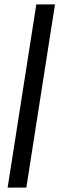

<svg xmlns="http://www.w3.org/2000/svg" viewBox="-20 -731 287 883"><path d="M232.9 -710.9 101.1 131.8H15.1L147 -710.9Z"/></svg>

Font: Roboto Condensed ExtraBold
Style: Italic
Weight: 800
Italic angle: -12°
Designer: Christian Robertson
Foundry: Google
Version: Version 3.008; 2023